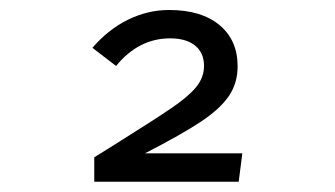

<svg xmlns="http://www.w3.org/2000/svg" viewBox="-20 -678 655 375"><path d="M263.1 -378.5H453.3L446.2 -323.1H164.1V-370.8L199.5 -392.8Q281.5 -444.1 314.6 -466.7Q347.7 -489.2 363.1 -507.9Q378.5 -526.7 378.5 -549.2Q378.5 -574.9 361 -589Q343.6 -603.1 312.3 -603.1Q250.8 -603.1 206.7 -549.2L160.5 -584.6Q191.3 -620.5 230 -639.5Q268.7 -658.5 310.3 -658.5Q373.3 -658.5 408.7 -629Q444.1 -599.5 444.1 -548.7Q444.1 -515.4 426.9 -490.3Q409.7 -465.1 372.3 -440.3Q334.9 -415.4 263.1 -378.5Z"/></svg>

Font: Fira Code Fixed Light
Style: Regular
Weight: 300
Monospace: yes
Designer: Carrois Corporate, Edenspiekermann AG, Nikita Prokopov
Foundry: Carrois Corporate, Edenspiekermann AG, Nikita Prokopov
Version: Version 5.002